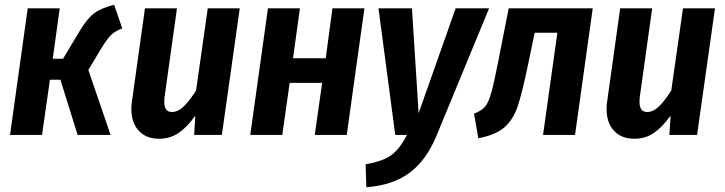

<svg xmlns="http://www.w3.org/2000/svg" viewBox="-20 -565 3036 804"><path d="M492 -446Q460 -434 443.5 -417Q427 -400 402 -359L350 -272L443 0H305L233 -231H189L156 0H22L96 -530H230L201 -319H244L313 -434Q343 -485 372.5 -508Q402 -531 458 -545Z M530 -109Q530 -126 533 -144L587 -530H721L669 -158Q668 -151 668 -138Q668 -96 700 -96Q726 -96 751 -121Q776 -146 801 -186L850 -530H984L909 0H793L798 -81Q765 -34 729 -9Q693 16 646 16Q592 16 561 -17.5Q530 -51 530 -109Z M1329 -218H1193L1162 0H1028L1102 -530H1236L1207 -321H1344L1372 -530H1506L1432 0H1298Z M1808 3Q1765 107 1694.5 159Q1624 211 1514 219L1511 123Q1582 111 1618 85Q1654 59 1684 0H1635L1565 -530H1705L1733 -91L1888 -530H2028Z M2388 0H2254L2314 -428H2219L2193 -303Q2167 -177 2148 -120.5Q2129 -64 2092.5 -32Q2056 0 1983 14L1965 -89Q1996 -101 2010.5 -117.5Q2025 -134 2036.5 -174Q2048 -214 2067 -311L2110 -530H2462Z M2520 -109Q2520 -126 2523 -144L2577 -530H2711L2659 -158Q2658 -151 2658 -138Q2658 -96 2690 -96Q2716 -96 2741 -121Q2766 -146 2791 -186L2840 -530H2974L2899 0H2783L2788 -81Q2755 -34 2719 -9Q2683 16 2636 16Q2582 16 2551 -17.5Q2520 -51 2520 -109Z"/></svg>

Font: Fira Sans Condensed SemiBold
Style: Italic
Weight: 600
Width: 3
Italic angle: -8°
Designer: bBox Type GmbH & Carrois Corporate GbR & Edenspiekermann AG
Foundry: bBox Type GmbH & Carrois Corporate GbR & Edenspiekermann AG
Version: Version 4.301